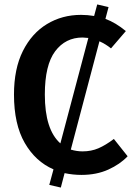

<svg xmlns="http://www.w3.org/2000/svg" viewBox="-20 -773 608 865"><path d="M254 72 202 60 221 -10Q140 -45 91.5 -129Q43 -213 43 -347Q43 -463 83 -543Q123 -623 191.5 -664.5Q260 -706 345 -706Q374 -706 404 -701L418 -753L469 -741L455 -688Q501 -671 547 -633L480 -555Q457 -574 428 -587L299 -99Q326 -91 352 -91Q391 -91 423.5 -105Q456 -119 493 -147L555 -69Q521 -33 468 -9Q415 15 347 15Q309 15 271 7ZM252 -127 378 -602 352 -604Q275 -604 228.5 -542Q182 -480 182 -347Q182 -189 252 -127Z"/></svg>

Font: Trujillo Medium
Style: Regular
Weight: 500
Designer: Fira Sans original fonts by bBox Type GmbH, Carrois Corporate GbR, & Edenspiekermann AG / Changes by Cristiano Sobral
Foundry: Fira Sans original fonts by bBox Type GmbH, Carrois Corporate GbR, & Edenspiekermann AG / Changes by Cristiano Sobral
Version: Version 4.301;October 17, 2021;FontCreator 14.0.0.2814 64-bi